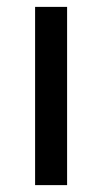

<svg xmlns="http://www.w3.org/2000/svg" viewBox="-20 -538 297 558"><path d="M82 0V-518H175V0Z"/></svg>

Font: IBM Plex Sans Arabic Text
Style: Regular
Weight: 450
Designer: Mike Abbink, Paul van der Laan, Pieter van Rosmalen, Wael Morcos, Khajak Apelian
Foundry: Bold Monday
Version: Version 1.2